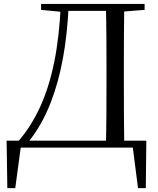

<svg xmlns="http://www.w3.org/2000/svg" viewBox="-20 -748 801 973"><path d="M17.2 205.4 13.5 -35.1H721.6L718.8 205.4H679.4L650.1 -23.5L678.8 0H60L88.4 -25.4L57.3 205.4ZM188.3 -698V-728H304.4V-687.6H296.2ZM304.4 -693V-728H563.7V-693ZM516.5 0Q518.7 -83.6 519.2 -169.9Q519.7 -256.1 519.7 -354.3V-385.1Q519.7 -474.3 519.2 -559.7Q518.7 -645 516.5 -728H609.6Q608.6 -645.2 608.1 -559.9Q607.6 -474.5 607.6 -385.1V-354.1Q607.6 -256.5 608.1 -170.3Q608.6 -84.1 609.6 0ZM563.7 -686.9V-728H712.8V-698L575.1 -686.9ZM74.7 -34.3Q139.1 -109.5 183.9 -207.4Q228.7 -305.3 254.9 -433.9Q281 -562.5 288.2 -728H328.4Q321.4 -573.4 298.7 -451.1Q276 -328.7 237.8 -230.5Q214.4 -169.8 185.3 -118.9Q156.2 -67.9 121.2 -25.6V-15.2Z"/></svg>

Font: Noto Serif SC ExtraLight
Style: Regular
Weight: 200
Designer: Ryoko NISHIZUKA 西塚涼子 (kana & ideographs); Frank Grießhammer (Latin, Greek & Cyrillic); Wenlong ZHANG 张文龙 (bopomofo); San
Foundry: Adobe
Version: Version 2.002-H1;hotconv 1.1.0;makeotfexe 2.6.0